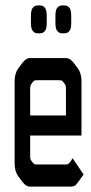

<svg xmlns="http://www.w3.org/2000/svg" viewBox="-20 -692 338 712"><path d="M249 -105.5 290 -44.9 272.5 -20.5Q261.7 -5.9 258.8 -3.9Q251 0 243.2 0Q243.2 0 89.8 0Q76.2 0 62.5 -18.6L47.9 -38.1Q34.2 -56.6 34.2 -85.9V-390.6Q34.2 -419.9 47.9 -438.5L62.5 -458Q76.2 -476.6 89.8 -476.6H225.6Q240.2 -476.6 253.9 -458L268.6 -438.5Q282.2 -419.9 282.2 -390.6V-189.5H91.8V-121.1Q91.8 -106.4 92.8 -102.5Q93.8 -98.6 99.1 -91.8Q104.5 -85 107.4 -83.5Q110.4 -82 120.1 -82H224.6Q231.4 -82 236.3 -86.9Q244.1 -94.7 249 -105.5ZM224.6 -263.7V-355.5Q224.6 -370.1 223.6 -374Q222.7 -377.9 217.3 -384.8Q211.9 -391.6 209.5 -393.1Q207 -394.5 196.3 -394.5H120.1Q109.4 -394.5 106.9 -393.1Q104.5 -391.6 99.1 -384.8Q93.8 -377.9 92.8 -373.5Q91.8 -369.1 91.8 -355.5V-263.7ZM244.1 -631.8Q244.1 -631.8 244.1 -608.4Q244.1 -587.9 239.3 -580.1L237.3 -577.1L233.4 -573.2Q228.5 -568.4 216.8 -568.4H212.9Q201.2 -568.4 196.3 -573.2L192.4 -577.1L190.4 -580.1Q185.5 -587.9 185.5 -608.4Q185.5 -608.4 185.5 -631.8Q185.5 -652.3 190.4 -660.2L192.4 -663.1L196.3 -667Q201.2 -671.9 212.9 -671.9H216.8Q228.5 -671.9 233.4 -667L237.3 -663.1L239.3 -660.2Q244.1 -652.3 244.1 -631.8ZM153.3 -631.8V-608.4Q153.3 -587.9 148.4 -580.1L146.5 -577.1L142.6 -573.2Q137.7 -568.4 126 -568.4H122.1Q110.4 -568.4 105.5 -573.2L101.6 -577.1L99.6 -580.1Q94.7 -587.9 94.7 -608.4V-631.8Q94.7 -652.3 99.6 -660.2L101.6 -663.1L105.5 -667Q110.4 -671.9 122.1 -671.9H126Q137.7 -671.9 142.6 -667L146.5 -663.1L148.4 -660.2Q153.3 -652.3 153.3 -631.8Z"/></svg>

Font: Vancouver Drive
Style: Regular
Weight: 400
Designer: Valery Zaveryaev
Foundry: Cyreal (www.cyreal.org)
Version: Version 1.06